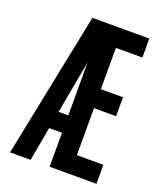

<svg xmlns="http://www.w3.org/2000/svg" viewBox="-136 -824 772 913"><g transform="rotate(20 250.0 -367.5)"><path d="M24 0 173 -735H461V-639H327V-430H439V-334H327V-96H461V0H224V-172H159L128 0ZM175 -260H224V-529Q223 -519 221 -509.5Q219 -500 217 -490Z"/></g></svg>

Font: Iosevka Term
Style: Bold
Weight: 700
Monospace: yes
Designer: Belleve Invis
Foundry: Belleve Invis
Version: Version 30.0.1